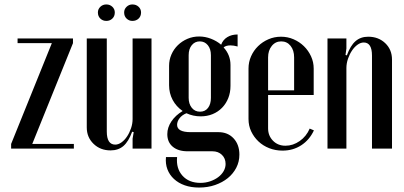

<svg xmlns="http://www.w3.org/2000/svg" viewBox="-20 -668 1818 863"><path d="M30 0V-21L213 -474H59V-495H308V-474L125 -21H312V0Z M574 -76Q558 -32 535 -12Q512 8 477 8Q431 8 400.5 -21.5Q370 -51 370 -95V-495H460V-77Q460 -18 498 -18Q512 -18 526 -28Q540 -38 551 -54.5Q562 -71 569 -91.5Q576 -112 576 -133V-495H661V0H576V-45L581 -74ZM420 -612Q420 -627 431 -637.5Q442 -648 458 -648Q474 -648 485 -637.5Q496 -627 496 -612Q496 -595 485 -584.5Q474 -574 458 -574Q442 -574 431 -584.5Q420 -595 420 -612ZM538 -612Q538 -627 549 -637.5Q560 -648 575 -648Q592 -648 603 -637.5Q614 -627 614 -612Q614 -595 603 -584.5Q592 -574 575 -574Q560 -574 549 -584.5Q538 -595 538 -612Z M875 175Q839 175 810.5 165Q782 155 762 136.5Q742 118 732.5 93Q723 68 726 38H776Q771 89 800 121.5Q829 154 881 154Q904 154 924.5 147Q945 140 960.5 128.5Q976 117 985 101.5Q994 86 994 69Q994 44 977.5 28Q961 12 935 12H823Q781 12 756.5 -8.5Q732 -29 732 -65Q732 -95 750.5 -122.5Q769 -150 801 -169Q772 -189 756 -219Q740 -249 740 -285V-372Q740 -399 750.5 -423Q761 -447 779.5 -465Q798 -483 822.5 -493.5Q847 -504 875 -504Q902 -504 928 -494Q954 -484 974 -467Q982 -489 1001.5 -501Q1021 -513 1048 -513V-459Q1030 -464 1016 -464Q996 -464 985 -455Q1016 -421 1016 -376V-282Q1016 -252 1006 -227Q996 -202 978 -183.5Q960 -165 935.5 -155Q911 -145 882 -145Q848 -145 818 -159Q798 -151 787 -136.5Q776 -122 776 -107Q776 -74 837 -74H962Q1004 -74 1030 -46Q1056 -18 1056 27Q1056 59 1042 86Q1028 113 1004 132.5Q980 152 947 163.5Q914 175 875 175ZM828 -228Q828 -201 842 -183.5Q856 -166 879 -166Q902 -166 915 -183Q928 -200 928 -228V-420Q928 -448 914 -465Q900 -482 878 -482Q856 -482 842 -465Q828 -448 828 -420Z M1097 -360Q1097 -389 1108.5 -415Q1120 -441 1140 -460.5Q1160 -480 1186.5 -491.5Q1213 -503 1243 -503Q1273 -503 1299.5 -491.5Q1326 -480 1346 -460.5Q1366 -441 1378 -415Q1390 -389 1390 -360V-241H1185V-91Q1185 -58 1207 -35.5Q1229 -13 1263 -13Q1297 -13 1327 -34Q1357 -55 1372 -90L1391 -82Q1371 -39 1334 -15Q1297 9 1250 9Q1218 9 1190 -2Q1162 -13 1141.5 -32.5Q1121 -52 1109 -77.5Q1097 -103 1097 -133ZM1302 -262V-410Q1302 -442 1286 -462Q1270 -482 1244 -482Q1218 -482 1201.5 -461.5Q1185 -441 1185 -410V-262Z M1539 -419Q1555 -463 1578 -483Q1601 -503 1635 -503Q1681 -503 1711.5 -474Q1742 -445 1742 -400V0H1652V-418Q1652 -477 1615 -477Q1601 -477 1587 -467Q1573 -457 1562 -440.5Q1551 -424 1544 -403.5Q1537 -383 1537 -362V0H1452V-495H1537V-450L1533 -421Z"/></svg>

Font: Moniqa SemBd Heading
Style: Regular
Weight: 600
Designer: Rajesh Rajput
Foundry: Rajesh Rajput
Version: Version 1.000